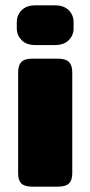

<svg xmlns="http://www.w3.org/2000/svg" viewBox="-20 -700 339 720"><path d="M43 -593V-617Q43 -643 61 -661.5Q79 -680 113 -680H185Q220 -680 238 -661.5Q256 -643 256 -617V-593Q256 -568 238 -549.5Q220 -531 185 -531H113Q79 -531 61 -549.5Q43 -568 43 -593ZM48 -50V-429Q48 -455 60 -467.5Q72 -480 101 -480H197Q226 -480 238.5 -467.5Q251 -455 251 -429V-50Q251 -24 238.5 -12Q226 0 197 0H101Q72 0 60 -12Q48 -24 48 -50Z"/></svg>

Font: Mitr SemiBold
Style: Regular
Weight: 600
Designer: Thanarat Vachiruckul
Foundry: Cadson Demak
Version: Version 1.003